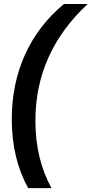

<svg xmlns="http://www.w3.org/2000/svg" viewBox="-20 -745 464 972"><path d="M423.8 -724.6Q159.2 -479 159.2 -133.8Q159.2 59.6 240.7 207.5H122.6Q39.6 56.6 39.6 -141.6Q39.6 -320.3 106.9 -469Q174.3 -617.7 303.7 -724.6Z"/></svg>

Font: Arimo SemiBold
Style: Italic
Weight: 600
Italic angle: -12°
Version: Version 1.33